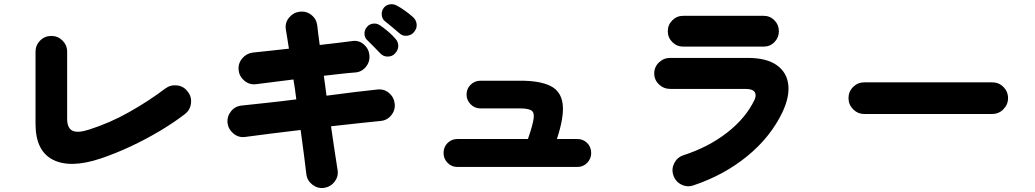

<svg xmlns="http://www.w3.org/2000/svg" viewBox="-20 -857 5040 935"><path d="M470 -85Q323 -36 238 -79Q153 -122 153 -254V-605Q153 -637 175.5 -659.5Q198 -682 230 -682Q262 -682 284.5 -659.5Q307 -637 307 -605V-279Q307 -233 333 -220.5Q359 -208 414 -226Q515 -258 610.5 -312Q706 -366 785 -426Q811 -445 843 -441Q875 -437 894 -411Q914 -386 910 -353.5Q906 -321 880 -301Q828 -261 760.5 -220.5Q693 -180 618.5 -145Q544 -110 470 -85Z M1558 58Q1527 62 1501.5 42.5Q1476 23 1472 -8Q1467 -53 1459.5 -108.5Q1452 -164 1444 -224Q1367 -215 1296 -206Q1225 -197 1173 -190Q1142 -186 1117 -206.5Q1092 -227 1088 -258Q1085 -290 1105 -315Q1125 -340 1157 -343Q1202 -348 1273 -355.5Q1344 -363 1423 -373Q1420 -398 1416.5 -422.5Q1413 -447 1409 -470Q1357 -463 1310 -457.5Q1263 -452 1227 -447Q1195 -443 1170 -464Q1145 -485 1142 -516Q1139 -548 1159.5 -572.5Q1180 -597 1211 -601Q1241 -604 1287 -609Q1333 -614 1387 -620Q1383 -647 1379 -671Q1375 -695 1372 -714Q1367 -746 1387.5 -771Q1408 -796 1439 -800Q1471 -804 1496 -784.5Q1521 -765 1525 -733Q1527 -714 1530 -690Q1533 -666 1537 -638Q1583 -643 1623.5 -648Q1664 -653 1695 -657Q1727 -662 1751.5 -641Q1776 -620 1779 -588Q1782 -556 1761.5 -531Q1741 -506 1709 -504Q1680 -502 1640.5 -497.5Q1601 -493 1557 -488Q1560 -465 1563.5 -440.5Q1567 -416 1570 -391Q1645 -401 1710.5 -409Q1776 -417 1817 -421Q1849 -425 1873.5 -405Q1898 -385 1902 -353Q1906 -322 1886 -296.5Q1866 -271 1834 -268Q1791 -264 1728 -257Q1665 -250 1592 -242Q1601 -181 1609 -126Q1617 -71 1624 -29Q1629 2 1609.5 27.5Q1590 53 1558 58ZM1925 -695Q1914 -705 1891 -724Q1868 -743 1852 -756Q1841 -766 1839 -784.5Q1837 -803 1849 -819Q1859 -832 1876.5 -835.5Q1894 -839 1910 -831Q1928 -822 1952 -805Q1976 -788 1992 -773Q2007 -759 2009 -739Q2011 -719 1997 -702Q1985 -686 1963.5 -683Q1942 -680 1925 -695ZM1832 -597Q1822 -608 1801 -629Q1780 -650 1765 -665Q1755 -676 1755 -694.5Q1755 -713 1769 -728Q1780 -740 1797.5 -742Q1815 -744 1830 -734Q1847 -723 1869.5 -704Q1892 -685 1906 -668Q1920 -652 1919.5 -632.5Q1919 -613 1904 -597Q1891 -582 1869 -581.5Q1847 -581 1832 -597Z M2207 -44Q2179 -44 2159.5 -64Q2140 -84 2140 -112Q2140 -141 2159.5 -160.5Q2179 -180 2207 -180H2551Q2574 -247 2578.5 -278.5Q2583 -310 2567 -319.5Q2551 -329 2514 -329H2320Q2292 -329 2272 -349Q2252 -369 2252 -397Q2252 -425 2272 -444.5Q2292 -464 2320 -464H2514Q2609 -464 2660.5 -438.5Q2712 -413 2720 -351Q2728 -289 2692 -180H2792Q2820 -180 2839.5 -160.5Q2859 -141 2859 -112Q2859 -84 2839.5 -64Q2820 -44 2792 -44Z M3356 46Q3326 56 3297.5 41.5Q3269 27 3259 -4Q3249 -34 3263.5 -62.5Q3278 -91 3308 -101Q3429 -140 3520 -210.5Q3611 -281 3654 -370Q3665 -394 3655 -409Q3645 -424 3610 -424H3244Q3212 -424 3189 -446Q3166 -468 3166 -499Q3166 -531 3189 -553Q3212 -575 3244 -575H3621Q3712 -575 3761.5 -540.5Q3811 -506 3818.5 -446.5Q3826 -387 3791 -312Q3733 -190 3619.5 -97Q3506 -4 3356 46ZM3307 -630Q3276 -630 3254 -652Q3232 -674 3232 -705Q3232 -736 3254 -758Q3276 -780 3307 -780H3699Q3730 -780 3751.5 -758Q3773 -736 3773 -705Q3773 -674 3751.5 -652Q3730 -630 3699 -630Z M4189 -302Q4157 -302 4134.5 -325Q4112 -348 4112 -379Q4112 -411 4134.5 -433.5Q4157 -456 4189 -456H4812Q4844 -456 4866.5 -433.5Q4889 -411 4889 -379Q4889 -348 4866.5 -325Q4844 -302 4812 -302Z"/></svg>

Font: Zen Maru Gothic Black
Style: Regular
Weight: 900
Designer: Yoshimichi Ohira
Foundry: Positype
Version: Version 1.001